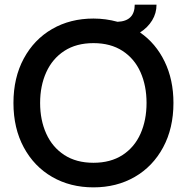

<svg xmlns="http://www.w3.org/2000/svg" viewBox="-20 -794 806 828"><path d="M728 -350Q728 -241 683.5 -158.5Q639 -76 561 -31Q483 14 383 14Q283 14 205 -31Q127 -76 82.5 -158.5Q38 -241 38 -350Q38 -459 82.5 -541.5Q127 -624 205 -669Q283 -714 383 -714Q436 -714 487 -700Q561 -703 561 -774H655Q655 -737 636 -706Q617 -675 584 -654Q652 -607 690 -528.5Q728 -450 728 -350ZM612 -350Q612 -424 586 -482.5Q560 -541 508.5 -574.5Q457 -608 383 -608Q309 -608 257.5 -574.5Q206 -541 179.5 -482.5Q153 -424 153 -350Q153 -276 179.5 -217.5Q206 -159 257.5 -125.5Q309 -92 383 -92Q457 -92 508.5 -125.5Q560 -159 586 -217.5Q612 -276 612 -350Z"/></svg>

Font: Cabin Medium
Style: Regular
Weight: 500
Designer: Pablo Impallari
Foundry: Pablo Impallari. http://www.impallari.com Igino Marini. http://www.ikern.com
Version: Version 2.200